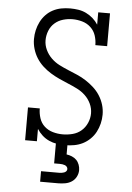

<svg xmlns="http://www.w3.org/2000/svg" viewBox="-62 -789 725 1055"><g transform="rotate(5 300.0 -261.5)"><path d="M319 8Q296 8 273.5 4.5Q251 1 230 -8.5Q209 -18 192 -33.5Q175 -49 163 -68V0H98V-181H163Q163 -154 171.5 -127.5Q180 -101 200 -83Q220 -65 246.5 -57.5Q273 -50 300 -50Q328 -50 355 -57Q382 -64 402.5 -81.5Q423 -99 434.5 -125Q446 -151 446 -178Q446 -206 434 -231.5Q422 -257 402 -276Q382 -295 357 -307.5Q332 -320 306.5 -330.5Q281 -341 256 -352.5Q231 -364 207.5 -378.5Q184 -393 163.5 -412Q143 -431 128.5 -454Q114 -477 106 -504Q98 -531 98 -558Q98 -583 103.5 -607Q109 -631 120 -653Q131 -675 148 -693Q165 -711 187 -722.5Q209 -734 233 -738.5Q257 -743 282 -743Q305 -743 327.5 -739.5Q350 -736 370.5 -726Q391 -716 408 -701Q425 -686 437 -667V-735H502V-554H437Q437 -581 428.5 -607Q420 -633 400 -651.5Q380 -670 353.5 -677.5Q327 -685 300 -685Q274 -685 248 -677.5Q222 -670 202 -652.5Q182 -635 172 -609.5Q162 -584 162 -557Q162 -530 174 -504.5Q186 -479 206 -459.5Q226 -440 250.5 -427.5Q275 -415 300.5 -404.5Q326 -394 351.5 -383Q377 -372 400 -357Q423 -342 443.5 -323.5Q464 -305 479 -281.5Q494 -258 502 -231.5Q510 -205 510 -177Q510 -152 504 -127.5Q498 -103 486.5 -81Q475 -59 456.5 -41Q438 -23 416 -12Q394 -1 369 3.5Q344 8 319 8ZM200 220V162H300Q307 162 314 161Q321 160 327.5 157.5Q334 155 338.5 150Q343 145 343 138Q343 131 338.5 125.5Q334 120 327.5 117.5Q321 115 314 114Q307 113 300 113H268V0H332V58Q347 60 361.5 66Q376 72 386.5 82.5Q397 93 402.5 108Q408 123 408 138Q408 157 399 174.5Q390 192 374 202.5Q358 213 338.5 216.5Q319 220 300 220Z"/></g></svg>

Font: Iosevka Slab Light Extended
Style: Regular
Weight: 300
Width: 7
Monospace: yes
Designer: Belleve Invis
Foundry: Belleve Invis
Version: Version 11.1.0; ttfautohint (v1.8.3)